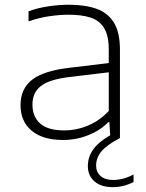

<svg xmlns="http://www.w3.org/2000/svg" viewBox="-20 -568 600 790"><path d="M239.5 8Q156 8 110.2 -30.2Q64.5 -68.5 64.5 -135.5Q64.5 -202 111.2 -239.2Q158 -276.5 264.5 -289L427.5 -308.5V-364.5Q427.5 -421.5 408.2 -452.8Q389 -484 352.2 -495.8Q315.5 -507.5 262.5 -507.5Q227.5 -507.5 184.5 -501.5Q141.5 -495.5 97.5 -480V-521.5Q133.5 -535 178 -541.8Q222.5 -548.5 264 -548.5Q330.5 -548.5 377.2 -531.8Q424 -515 448.8 -474.8Q473.5 -434.5 473.5 -364V0Q421 27.5 398.2 54Q375.5 80.5 375.5 113Q375.5 140.5 394.2 156.5Q413 172.5 445 172.5Q487 172.5 529.5 150V181Q488.5 202 444.5 202Q396 202 368.8 178.5Q341.5 155 341.5 115Q341.5 78 363.5 47Q385.5 16 433.5 -11.5L430 -65.5H425.5Q395 -33 345 -12.5Q295 8 239.5 8ZM113.5 -138.5Q113.5 -88.5 145 -60Q176.5 -31.5 244 -31.5Q295 -31.5 342.5 -51.5Q390 -71.5 427.5 -111.5V-270.5L265 -251Q182.5 -241 148 -213.8Q113.5 -186.5 113.5 -138.5Z"/></svg>

Font: Encode Sans Exp XLt
Style: Regular
Weight: 200
Width: 7
Designer: Multiple Designers
Foundry: Impallari Type
Version: Version 3.002; ttfautohint (v1.8.3) -l 8 -r 50 -G 200 -x 14 